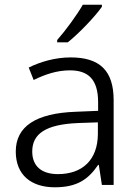

<svg xmlns="http://www.w3.org/2000/svg" viewBox="-20 -786 584 816"><path d="M413 -757V-766H332C307 -722 257 -654 223 -616V-606H268C317 -645 385 -717 413 -757ZM280 -542C214 -542 151 -523 102 -499L123 -446C172 -470 222 -487 277 -487C354 -487 397 -450 397 -351V-315L302 -311C133 -305 47 -249 47 -142C47 -42 113 10 213 10C309 10 356 -25 397 -85H400L413 0H463V-360C463 -487 403 -542 280 -542ZM310 -263 396 -266V-216C395 -106 330 -46 226 -46C159 -46 117 -78 117 -142C117 -218 175 -257 310 -263Z"/></svg>

Font: Noto Sans Thaana Light
Style: Regular
Weight: 300
Designer: David Williams
Foundry: Google Inc.
Version: Version 3.001